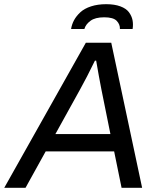

<svg xmlns="http://www.w3.org/2000/svg" viewBox="-51 -888 752 908"><path d="M285.2 -751Q288.6 -772.9 299.3 -792.7Q310.1 -812.5 329.1 -830.1Q348.1 -847.7 379.6 -857.9Q411.1 -868.2 451.2 -868.2Q490.7 -868.2 518.3 -857.9Q545.9 -847.7 558.8 -830.1Q571.8 -812.5 575.7 -793Q579.6 -773.4 576.2 -751H516.1Q517.1 -772.5 501 -789.3Q484.9 -806.2 441.9 -806.2Q398.9 -806.2 376.5 -789.3Q354 -772.5 348.1 -751ZM-30.8 0 355 -686H475.1L621.1 0H523.9L488.8 -171.9H165L69.8 0ZM210.9 -253.9H471.2L428.2 -466.8Q426.3 -477.1 416.5 -528.8Q406.7 -580.6 403.8 -601.1H397.9Q357.9 -519 328.1 -465.8Z"/></svg>

Font: Archivo
Style: Italic
Weight: 400
Italic angle: -10°
Designer: Hector Gatti
Foundry: Omnibus-Type
Version: Version 2.001